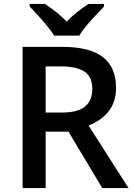

<svg xmlns="http://www.w3.org/2000/svg" viewBox="-20 -951 679 971"><path d="M210.9 -381.8H292Q373.5 -381.8 410.2 -412.1Q446.8 -442.4 446.8 -502Q446.8 -562.5 407.2 -588.9Q367.7 -615.2 288.1 -615.2H210.9ZM210.9 -285.2V0H94.2V-713.9H295.9Q434.1 -713.9 500.5 -662.1Q566.9 -610.4 566.9 -505.9Q566.9 -372.6 428.2 -315.9L629.9 0H497.1L326.2 -285.2ZM505.9 -931.2V-918Q444.3 -854 419.2 -823.7Q394 -793.5 380.9 -771H253.9Q222.2 -822.3 129.9 -918V-931.2H207Q274.4 -887.2 316.9 -841.8Q364.3 -890.6 428.2 -931.2Z"/></svg>

Font: JBL Sans
Style: Semibold
Weight: 600
Version: Version 1.10